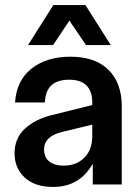

<svg xmlns="http://www.w3.org/2000/svg" viewBox="-20 -736 552 766"><path d="M191.9 9.8Q118.7 9.8 78.4 -27.8Q38.1 -65.4 38.1 -124Q38.1 -184.1 78.4 -221.7Q118.7 -259.3 183.1 -275.9L348.1 -316.9V-326.2Q348.1 -418 255.9 -418Q162.1 -418 159.2 -327.1H40Q45.9 -415.5 106.2 -462.6Q166.5 -509.8 261.2 -509.8Q359.4 -509.8 412.6 -457.5Q465.8 -405.3 465.8 -312V0H350.1V-83Q297.9 9.8 191.9 9.8ZM91.8 -556.2 192.9 -715.8H320.8L421.9 -556.2H323.2L256.8 -653.8L191.9 -556.2ZM155.8 -139.2Q155.8 -107.9 176.8 -91.6Q197.8 -75.2 233.9 -75.2Q284.7 -75.2 316.4 -106.9Q348.1 -138.7 348.1 -192.9V-238.8L229 -210Q191.4 -200.7 173.6 -183.3Q155.8 -166 155.8 -139.2Z"/></svg>

Font: TASA Orbiter Display SemiBold
Style: Regular
Weight: 600
Designer: Weizhong Zhang
Version: Version 1.000;Glyphs 3.1.2 (3151)